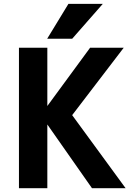

<svg xmlns="http://www.w3.org/2000/svg" viewBox="-20 -982 695 1004"><path d="M337.9 -961.9H517.6L357.4 -779.3H226.6ZM227.5 -331.1V2H79.1V-732.4H227.5V-427.7L451.2 -732.4H627L357.4 -379.9L636.7 2H460.9Z"/></svg>

Font: Gen Shin Gothic Bold
Style: Bold
Weight: 700
Designer: [Source Han Sans]
Ryoko NISHIZUKA  (kana & ideographs); Paul D. Hunt (Latin, Greek & Cyrillic); Wenlong ZHANG  (bopomofo
Version: Version 1.002.20150607